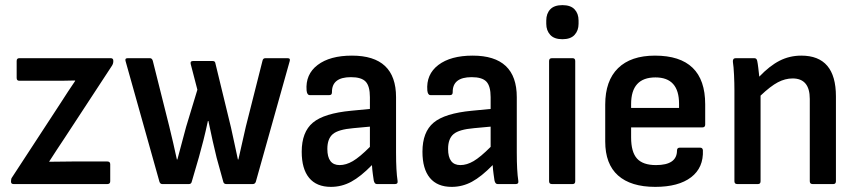

<svg xmlns="http://www.w3.org/2000/svg" viewBox="-20 -718 3345 749"><path d="M33 0Q23 0 23 -9V-12Q23 -21 27 -26L219 -320Q232 -340 245.5 -361Q259 -382 273 -402V-404Q246 -403 222 -403Q198 -403 174 -403H55Q45 -403 45 -414V-480Q45 -491 55 -491H412Q422 -491 422 -481V-479Q422 -470 417 -462L231 -178Q216 -156 201.5 -133.5Q187 -111 172 -88V-87Q196 -87 217 -87.5Q238 -88 261 -88H399Q410 -88 410 -77V-11Q410 0 399 0Z M613 0Q605 0 602 -9L470 -479Q466 -491 478 -491H565Q573 -491 576 -481L640 -226Q648 -193 655.5 -161Q663 -129 670 -96H672Q680 -128 689 -159.5Q698 -191 706 -223L750 -368L724 -468Q721 -480 733 -480H809Q819 -480 820 -472L881 -221Q888 -190 894.5 -159Q901 -128 908 -96H910Q917 -128 924.5 -160Q932 -192 939 -224L1004 -481Q1006 -491 1015 -491H1102Q1114 -491 1110 -479L978 -9Q975 0 966 0H863Q853 0 851 -9L825 -103Q817 -135 809.5 -169Q802 -203 793 -246H791Q782 -204 773.5 -170.5Q765 -137 756 -105L728 -9Q726 0 717 0Z M1271 11Q1215 11 1186 -24Q1157 -59 1157 -126Q1157 -203 1200.5 -239.5Q1244 -276 1350 -286L1423 -293V-339Q1423 -382 1406.5 -399.5Q1390 -417 1349 -417Q1274 -417 1275 -358Q1275 -347 1265 -347H1188Q1178 -347 1176 -365Q1171 -428 1219 -464.5Q1267 -501 1353 -501Q1525 -501 1525 -339V-123Q1525 -86 1526.5 -59Q1528 -32 1531 -12Q1533 0 1521 0H1450Q1441 0 1438 -14Q1437 -21 1434.5 -38.5Q1432 -56 1431 -74Q1387 -29 1350 -9Q1313 11 1271 11ZM1257 -137Q1257 -74 1305 -74Q1330 -74 1356.5 -89.5Q1383 -105 1423 -145V-224L1358 -218Q1300 -213 1278.5 -195Q1257 -177 1257 -137Z M1742 11Q1686 11 1657 -24Q1628 -59 1628 -126Q1628 -203 1671.5 -239.5Q1715 -276 1821 -286L1894 -293V-339Q1894 -382 1877.5 -399.5Q1861 -417 1820 -417Q1745 -417 1746 -358Q1746 -347 1736 -347H1659Q1649 -347 1647 -365Q1642 -428 1690 -464.5Q1738 -501 1824 -501Q1996 -501 1996 -339V-123Q1996 -86 1997.5 -59Q1999 -32 2002 -12Q2004 0 1992 0H1921Q1912 0 1909 -14Q1908 -21 1905.5 -38.5Q1903 -56 1902 -74Q1858 -29 1821 -9Q1784 11 1742 11ZM1728 -137Q1728 -74 1776 -74Q1801 -74 1827.5 -89.5Q1854 -105 1894 -145V-224L1829 -218Q1771 -213 1749.5 -195Q1728 -177 1728 -137Z M2133 0Q2122 0 2122 -11V-480Q2122 -491 2133 -491H2214Q2224 -491 2224 -480V-11Q2224 0 2214 0ZM2174 -565Q2142 -565 2126.5 -582Q2111 -599 2111 -625V-638Q2111 -665 2126.5 -681.5Q2142 -698 2174 -698Q2206 -698 2221.5 -681.5Q2237 -665 2237 -638V-625Q2237 -599 2221.5 -582Q2206 -565 2174 -565Z M2536 11Q2441 11 2391 -33.5Q2341 -78 2341 -166V-310Q2341 -403 2391 -452Q2441 -501 2535 -501Q2731 -501 2731 -311V-232Q2731 -221 2720 -221H2442V-182Q2442 -125 2465 -99.5Q2488 -74 2539 -74Q2621 -74 2621 -131Q2621 -142 2632 -142H2711Q2721 -142 2722 -132Q2725 -64 2676 -26.5Q2627 11 2536 11ZM2442 -297H2629V-313Q2629 -416 2537 -416Q2442 -416 2442 -312Z M2856 0Q2845 0 2845 -11V-366Q2845 -393 2843.5 -425.5Q2842 -458 2839 -477Q2838 -491 2850 -491H2923Q2932 -491 2934 -480Q2936 -471 2938 -454Q2940 -437 2942 -419Q2982 -461 3021 -481Q3060 -501 3106 -501Q3241 -501 3241 -342V-11Q3241 0 3231 0H3150Q3139 0 3139 -11V-332Q3139 -412 3072 -412Q3043 -412 3014.5 -397Q2986 -382 2947 -345V-11Q2947 0 2937 0Z"/></svg>

Font: Sofia Sans Extra Cond
Style: Bold
Weight: 700
Width: 1
Designer: Botio Nikoltchev, Ani Petrova
Foundry: lettersoup
Version: Version 4.100; ttfautohint (v1.8.3)